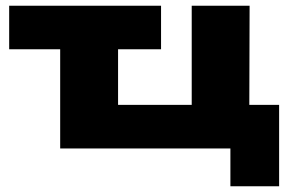

<svg xmlns="http://www.w3.org/2000/svg" viewBox="-20 -518 1018 670"><path d="M784 132V0H190V-346H12V-498H542V-346H392V-152H649V-498H851L850 -152H954V132Z"/></svg>

Font: Nunito Sans 10pt Expanded Black
Style: Regular
Weight: 900
Width: 7
Designer: Vernon Adams
Foundry: Vernon Adams
Version: Version 3.101;gftools[0.9.27]